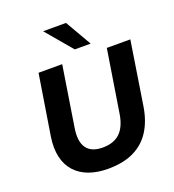

<svg xmlns="http://www.w3.org/2000/svg" viewBox="-165 -1067 1090 1205"><g transform="rotate(-20 379.5 -464.5)"><path d="M351 11Q280 11 224.5 -9Q169 -29 132.5 -69Q96 -109 82.5 -168Q69 -227 81 -304L145 -705H303L239 -299Q226 -214 257.5 -170Q289 -126 364 -126Q437 -126 478.5 -164.5Q520 -203 534 -283L601 -705H758L692 -283Q677 -188 635 -122.5Q593 -57 522.5 -23Q452 11 351 11ZM409 -765 261 -940H414L515 -765Z"/></g></svg>

Font: Nunito Sans 10pt ExtraBold
Style: Italic
Weight: 800
Italic angle: -9°
Designer: Vernon Adams
Foundry: Vernon Adams
Version: Version 3.101;gftools[0.9.27]